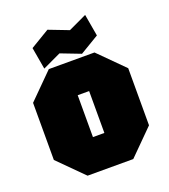

<svg xmlns="http://www.w3.org/2000/svg" viewBox="-137 -849 834 948"><g transform="rotate(-20 280.0 -375.0)"><path d="M30 -130V-430L160 -560H400L530 -430V-130L400 0H160ZM250 -170H310V-390H250ZM140 -570 120 -685 220 -745 324 -705 420 -750 440 -635 340 -575 236 -615Z"/></g></svg>

Font: Tektur Condensed Black
Style: Regular
Weight: 900
Width: 3
Designer: Adam Jagosz
Foundry: Adam Jagosz
Version: Version 1.005;gftools[0.9.30]